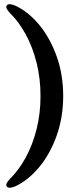

<svg xmlns="http://www.w3.org/2000/svg" viewBox="-20 -760 394 910"><path d="M279.5 -305Q279.5 -204 248.5 -117Q217.5 -30 165.5 32.5Q113.5 95 50.5 124Q20.5 135.5 12.5 124Q8 118 11 110.2Q14 102.5 26 89Q69 47 102 -13.5Q135 -74 153.5 -148Q172 -222 172 -305Q172 -388 153.5 -462.2Q135 -536.5 102 -597Q69 -657.5 26 -699.5Q14 -713 11 -720.8Q8 -728.5 12.5 -734.5Q20.5 -746 50.5 -734Q113.5 -705.5 165.5 -642.8Q217.5 -580 248.5 -493.2Q279.5 -406.5 279.5 -305Z"/></svg>

Font: Fraunces Medium
Style: Regular
Weight: 500
Version: Version 1.000;[b76b70a41]